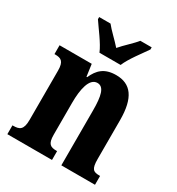

<svg xmlns="http://www.w3.org/2000/svg" viewBox="-181 -882 922 998"><g transform="rotate(30 279.5 -383.0)"><path d="M216 -606H343C361 -651 411 -715 437 -753V-766H369C349 -740 303 -700 279 -671C254 -700 210 -740 190 -766H122V-753C147 -715 198 -651 216 -606ZM13 0H281V-53H278C241 -53 223 -62 223 -118V-309C223 -390 238 -465 286 -465C326 -465 337 -415 337 -330V0H539V-53H535C498 -53 484 -62 484 -123V-356C484 -491 438 -549 350 -549C280 -549 247 -516 224 -464H220L210 -536H17V-483H21C56 -483 76 -474 76 -418V-122C76 -62 55 -53 17 -53H13Z"/></g></svg>

Font: Noto Serif Tamil ExtraCondensed ExtraBold
Style: Regular
Weight: 800
Width: 2
Designer: Indian Type Foundry, Tom Grace, and the Monotype Design Team
Foundry: Monotype Imaging Inc.
Version: Version 2.004